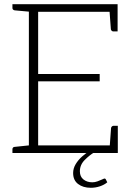

<svg xmlns="http://www.w3.org/2000/svg" viewBox="-20 -726 626 911"><path d="M117 0V-706H538V-670H161V-375H453V-340H161V-36H539V0ZM500 -23 507 -119Q508 -123 511 -126Q514 -129 518 -129H539V-36ZM499 -683 538 -670V-577H517Q513 -577 510 -580Q507 -583 506 -587ZM130 -706 125 -670 49 -677Q45 -678 42 -680.5Q39 -683 39 -688V-706ZM39 0V-18Q39 -23 42 -26Q45 -29 49 -29L125 -37L130 0ZM476 121Q480 121 482 125L489 139Q475 151 454 158Q433 165 411 165Q374 165 350.5 147Q327 129 327 95Q327 73 339 53Q351 33 369.5 16.5Q388 0 406 -10L427 -3Q405 10 382 33Q359 56 359 87Q359 112 376 125.5Q393 139 418 139Q430 139 442.5 134.5Q455 130 464.5 125.5Q474 121 476 121Z"/></svg>

Font: Aleo ExtraLight
Style: Regular
Weight: 250
Designer: Alessio Laiso
Foundry: Alessio Laiso
Version: Version 2.001;gftools[0.9.29]